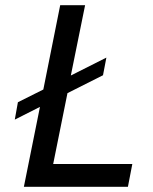

<svg xmlns="http://www.w3.org/2000/svg" viewBox="-20 -720 589 740"><path d="M185 -88H490L473 0H72L134 -308L37 -259L49 -326L147 -375L212 -700H308L253 -429L390 -498L377 -430L240 -361Z"/></svg>

Font: Gontserrat
Style: Italic
Weight: 400
Italic angle: -11.3°
Designer: Julieta Ulanovsky
Foundry: Julieta Ulanovsky
Version: Version 6.001